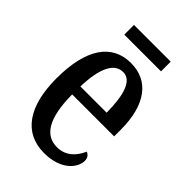

<svg xmlns="http://www.w3.org/2000/svg" viewBox="-206 -760 854 854"><g transform="rotate(45 221.0 -333.0)"><path d="M117 -615H348V-676H117ZM237 10C344 10 390 -51 390 -94C390 -113 380 -124 367 -129C348 -85 314 -49 259 -49C183 -49 142 -116 141 -263H405V-305C405 -463 338 -547 228 -547C109 -547 41 -452 41 -264C41 -90 109 10 237 10ZM307 -314H142C145 -429 175 -494 231 -494C286 -494 306 -422 307 -314Z"/></g></svg>

Font: Noto Serif Armenian ExtraCondensed Medium
Style: Regular
Weight: 500
Width: 2
Designer: Monotype Design Team
Foundry: Monotype Imaging Inc.
Version: Version 2.008